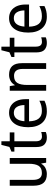

<svg xmlns="http://www.w3.org/2000/svg" viewBox="1038 -1738 709 2826"><g transform="rotate(-90 1393.0 -324.5)"><path d="M481 -536V0H412L400 -71H395Q372 -30 332 -10Q292 10 245 10Q157 10 115 -39Q73 -88 73 -186V-536H159V-195Q159 -63 259 -63Q336 -63 366 -111.5Q396 -160 396 -255V-536Z M798 -62Q815 -62 833 -65Q851 -68 864 -73V-6Q830 10 779 10Q720 10 681 -24.5Q642 -59 642 -148V-468H575V-511L644 -541L674 -659H727V-536H858V-468H727V-153Q727 -62 798 -62Z M1147 -546Q1210 -546 1255 -515.5Q1300 -485 1323.5 -430.5Q1347 -376 1347 -306V-252H1021Q1025 -63 1173 -63Q1216 -63 1251 -72Q1286 -81 1324 -100V-25Q1287 -7 1250.5 1.5Q1214 10 1167 10Q1056 10 995 -63Q934 -136 934 -264Q934 -398 991 -472Q1048 -546 1147 -546ZM1146 -476Q1091 -476 1059.5 -436Q1028 -396 1022 -320H1260Q1260 -387 1232.5 -431.5Q1205 -476 1146 -476Z M1706 -546Q1791 -546 1834 -500Q1877 -454 1877 -355V0H1792V-345Q1792 -473 1691 -473Q1616 -473 1586 -424.5Q1556 -376 1556 -278V0H1471V-536H1539L1551 -463H1556Q1579 -505 1619.5 -525.5Q1660 -546 1706 -546Z M2191 -62Q2208 -62 2226 -65Q2244 -68 2257 -73V-6Q2223 10 2172 10Q2113 10 2074 -24.5Q2035 -59 2035 -148V-468H1968V-511L2037 -541L2067 -659H2120V-536H2251V-468H2120V-153Q2120 -62 2191 -62Z M2540 -546Q2603 -546 2648 -515.5Q2693 -485 2716.5 -430.5Q2740 -376 2740 -306V-252H2414Q2418 -63 2566 -63Q2609 -63 2644 -72Q2679 -81 2717 -100V-25Q2680 -7 2643.5 1.5Q2607 10 2560 10Q2449 10 2388 -63Q2327 -136 2327 -264Q2327 -398 2384 -472Q2441 -546 2540 -546ZM2539 -476Q2484 -476 2452.5 -436Q2421 -396 2415 -320H2653Q2653 -387 2625.5 -431.5Q2598 -476 2539 -476Z"/></g></svg>

Font: Noto Sans Gurmukhi SemiCondensed
Style: Regular
Weight: 400
Width: 4
Designer: Jelle Bosma - Monotype Design Team
Foundry: Monotype Imaging Inc.
Version: Version 2.004; ttfautohint (v1.8.4.7-5d5b)